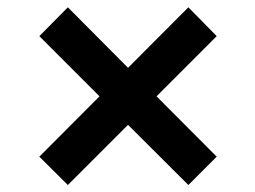

<svg xmlns="http://www.w3.org/2000/svg" viewBox="-20 -557 713 536"><path d="M505.9 -40.5 337.4 -208.5 169.4 -40.5 89.8 -119.6 257.8 -288.1 89.8 -456.1 169.4 -536.6 337.4 -367.7 505.9 -536.6 585 -456.1 417 -288.1 585 -119.6Z"/></svg>

Font: Inter SemiBold
Style: Regular
Weight: 600
Designer: Rasmus Andersson
Foundry: rsms
Version: Version 4.001;git-9221beed3